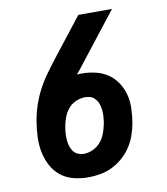

<svg xmlns="http://www.w3.org/2000/svg" viewBox="-83 -805 766 882"><g transform="rotate(-10 300.0 -363.5)"><path d="M257 8Q222 8 188 -1Q154 -10 128.5 -31Q103 -52 87.5 -82Q72 -112 65.5 -146Q59 -180 60.5 -215.5Q62 -251 68 -287Q74 -324 86 -359.5Q98 -395 115 -428Q132 -461 155 -493Q178 -525 202 -556L342 -735H499L306 -488Q301 -482 297 -477Q293 -472 288 -466Q294 -467 300 -467Q306 -467 312 -467Q344 -467 375.5 -459.5Q407 -452 432.5 -434.5Q458 -417 475 -391Q492 -365 500 -335Q508 -305 507 -271.5Q506 -238 501 -206Q496 -177 486.5 -149Q477 -121 460.5 -95.5Q444 -70 421 -49.5Q398 -29 370.5 -15.5Q343 -2 314 3Q285 8 257 8ZM257 -102Q278 -102 299.5 -112Q321 -122 335.5 -139.5Q350 -157 358 -178Q366 -199 370 -221Q370 -221 370 -222Q370 -223 371 -224Q372 -233 372.5 -236.5Q373 -240 373.5 -245.5Q374 -251 374.5 -257Q375 -263 375 -268.5Q375 -274 374.5 -279.5Q374 -285 373.5 -290Q373 -295 371.5 -300.5Q370 -306 368.5 -311Q367 -316 365 -321Q363 -326 360 -330Q357 -334 353.5 -338Q350 -342 346 -345.5Q342 -349 337.5 -351Q333 -353 327.5 -354.5Q322 -356 316.5 -356.5Q311 -357 306 -357Q285 -357 264 -348Q243 -339 228.5 -322Q214 -305 206 -284Q198 -263 194 -242Q194 -242 194 -241.5Q194 -241 194 -240Q194 -240 194 -240Q194 -240 194 -240Q191 -225 190 -210Q189 -195 190 -180Q191 -165 195 -151Q199 -137 207 -125.5Q215 -114 228.5 -108Q242 -102 257 -102Z"/></g></svg>

Font: Iosevka Slab XBdExObl
Style: Regular
Weight: 800
Width: 7
Italic angle: -9°
Monospace: yes
Designer: Belleve Invis
Foundry: Belleve Invis
Version: Version 11.1.0; ttfautohint (v1.8.3)